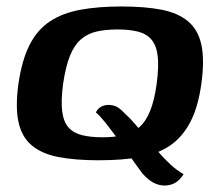

<svg xmlns="http://www.w3.org/2000/svg" viewBox="-20 -488 673 593"><path d="M284 7Q212 7 160.5 -3Q109 -13 78 -39Q47 -65 37 -111.5Q27 -158 37 -230Q48 -304 72 -350.5Q96 -397 135 -422.5Q174 -448 229 -458Q284 -468 355 -468Q428 -468 479 -458Q530 -448 561 -422Q592 -396 602 -349.5Q612 -303 602 -230Q592 -157 567.5 -110.5Q543 -64 504.5 -38Q466 -12 411.5 -2.5Q357 7 284 7ZM296 -64Q333 -64 361 -70.5Q389 -77 409.5 -94.5Q430 -112 443.5 -145Q457 -178 464 -230Q471 -283 467 -315.5Q463 -348 447.5 -366Q432 -384 405.5 -390.5Q379 -397 343 -397Q306 -397 278 -390.5Q250 -384 229.5 -366Q209 -348 196 -315.5Q183 -283 175 -230Q168 -178 172 -145Q176 -112 191.5 -94.5Q207 -77 233.5 -70.5Q260 -64 296 -64ZM488 85Q471 85 454.5 76.5Q438 68 421 49Q413 39 399.5 20Q386 1 370 -22Q354 -45 337 -68Q320 -91 304.5 -110.5Q289 -130 276 -141Q283 -154 293.5 -159Q304 -164 314 -164Q329 -164 340 -158.5Q351 -153 365 -138Q381 -124 397.5 -104.5Q414 -85 432 -63Q450 -41 468.5 -19.5Q487 2 506.5 20Q526 38 547 50Q535 69 520.5 77Q506 85 488 85Z"/></svg>

Font: Genos SemiBold
Style: Italic
Weight: 600
Italic angle: -8°
Version: Version 1.010